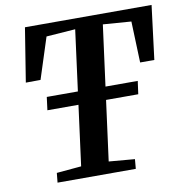

<svg xmlns="http://www.w3.org/2000/svg" viewBox="-82 -821 863 899"><g transform="rotate(-10 349.0 -371.5)"><path d="M119.5 0 124 -45.5 241.5 -56 325.5 -693 187.5 -683 124.5 -487.5 54.5 -487 95.5 -743H697.5L665.5 -487H598L591 -683L457 -693L372.5 -56L495.5 -45.5L491.5 0ZM131.5 -342 139.5 -404H572L563.5 -342Z"/></g></svg>

Font: Merriweather 28pt SemiBold
Style: Italic
Weight: 600
Italic angle: -7.8°
Version: Version 2.101